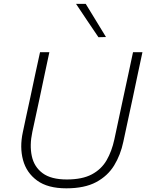

<svg xmlns="http://www.w3.org/2000/svg" viewBox="-20 -990 776 1019"><path d="M332 9.5Q233.5 9.5 177 -31.8Q120.5 -73 102.2 -140.8Q84 -208.5 101 -287.5Q107.5 -318.5 118 -367.8Q128.5 -417 141 -473.5Q155 -540 167.2 -597Q179.5 -654 192.5 -713H242Q229.5 -654 217.2 -596.8Q205 -539.5 191 -472.5L151.5 -289.5Q136.5 -219 148.8 -161.8Q161 -104.5 206 -71Q251 -37.5 334.5 -37.5Q416.5 -37.5 467.2 -64.5Q518 -91.5 545.8 -139.5Q573.5 -187.5 587 -250.5L634.5 -473Q649 -539.5 661.2 -596.8Q673.5 -654 686 -713H736Q723.5 -654 711.2 -597Q699 -540 685 -472.5Q670 -403 656 -337.8Q642 -272.5 634.5 -237.5Q620 -168 585.8 -112Q551.5 -56 490 -23.2Q428.5 9.5 332 9.5ZM502.5 -792.5Q473 -836 443.2 -880.2Q413.5 -924.5 383.5 -969.5H435Q461.5 -926.5 488.5 -882Q515.5 -837.5 542.5 -793.5Z"/></svg>

Font: Commissioner ExtraLight
Style: Italic
Weight: 200
Italic angle: -12°
Designer: Kostas Bartsokas
Foundry: Kostas Bartsokas
Version: Version 1.000; ttfautohint (v1.8.3)